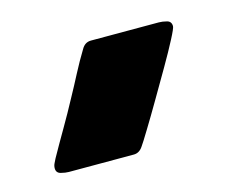

<svg xmlns="http://www.w3.org/2000/svg" viewBox="-48 -159 441 355"><g transform="rotate(-15 173.0 18.0)"><path d="M278.3 -94.2Q285.2 -94.2 293.5 -92Q301.8 -89.8 301.8 -80.6Q301.8 -76.7 291.7 -57.4Q281.7 -38.1 266.1 -11.2Q250.5 15.6 234.4 43.2Q218.3 70.8 205.3 92Q192.4 113.3 187.5 120.1Q180.7 129.9 170.4 129.9H45.9Q39.6 129.9 31 127.7Q22.5 125.5 22.5 116.7Q22.5 111.8 24.7 107.4Q26.9 103 28.8 99.1Q43 73.7 57.4 49.1Q71.8 24.4 85.4 -1Q96.7 -21.5 107.4 -42.2Q118.2 -63 130.4 -83Q136.7 -94.2 148.4 -94.2Z"/></g></svg>

Font: Belanosima
Style: Bold
Weight: 700
Designer: The DocRepair Project, Santiago Orozco
Foundry: Google
Version: Version 2.000